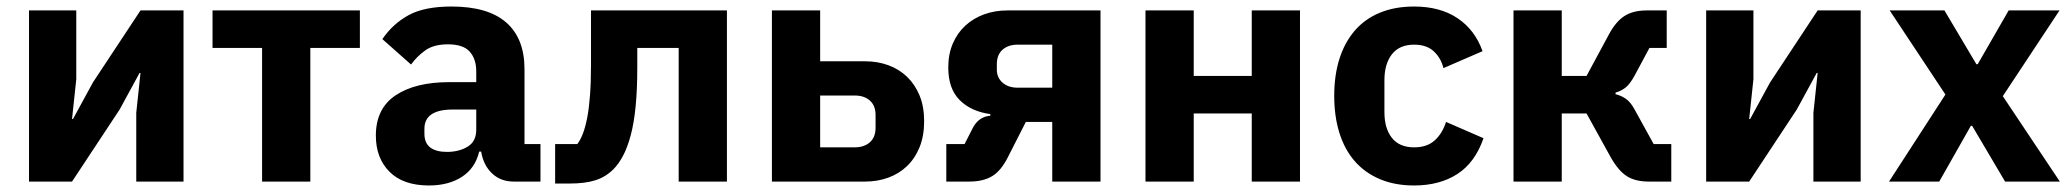

<svg xmlns="http://www.w3.org/2000/svg" viewBox="-20 -557 6357 589"><path d="M69 -525H214V-314L201 -192H204L265 -304L411 -525H543V0H398V-211L411 -333H408L347 -221L201 0H69Z M784 -410H632V-525H1084V-410H932V0H784Z M1556 0Q1516 0 1489.5 -25Q1463 -50 1456 -92H1450Q1438 -41 1397 -14.5Q1356 12 1296 12Q1217 12 1175 -30Q1133 -72 1133 -141Q1133 -224 1193.5 -264.5Q1254 -305 1358 -305H1441V-338Q1441 -376 1421 -398.5Q1401 -421 1354 -421Q1310 -421 1284 -402Q1258 -383 1241 -359L1153 -437Q1185 -484 1233.5 -510.5Q1282 -537 1365 -537Q1477 -537 1533 -488Q1589 -439 1589 -345V-115H1638V0ZM1351 -91Q1388 -91 1414.5 -107Q1441 -123 1441 -159V-221H1369Q1282 -221 1282 -162V-147Q1282 -118 1300 -104.5Q1318 -91 1351 -91Z M1683 -115H1751Q1761 -128 1768.5 -148Q1776 -168 1781.5 -196.5Q1787 -225 1790 -265Q1793 -305 1793 -359V-525H2210V0H2062V-410H1935V-351Q1935 -283 1930 -231.5Q1925 -180 1915 -142.5Q1905 -105 1891.5 -79.5Q1878 -54 1862 -38Q1838 -14 1806.5 -4Q1775 6 1728 6H1683Z M2348 -525H2496V-369H2634Q2672 -369 2705 -357Q2738 -345 2762.5 -321.5Q2787 -298 2801 -264Q2815 -230 2815 -185Q2815 -140 2801 -105.5Q2787 -71 2762.5 -47.5Q2738 -24 2705 -12Q2672 0 2634 0H2348ZM2602 -105Q2631 -105 2648.5 -120.5Q2666 -136 2666 -165V-204Q2666 -233 2648.5 -248.5Q2631 -264 2602 -264H2496V-105Z M2883 -115H2939L2963 -162Q2981 -199 3018 -202V-207Q2959 -215 2924 -250Q2889 -285 2889 -350Q2889 -391 2903 -423.5Q2917 -456 2941.5 -478.5Q2966 -501 2999 -513Q3032 -525 3070 -525H3356V0H3208V-183H3127L3072 -75Q3051 -33 3023.5 -16.5Q2996 0 2954 0H2883ZM3208 -288V-420H3102Q3073 -420 3055.5 -404.5Q3038 -389 3038 -360V-343Q3038 -319 3055.5 -303.5Q3073 -288 3102 -288Z M3494 -525H3642V-324H3820V-525H3968V0H3820V-209H3642V0H3494Z M4318 12Q4259 12 4213 -7.5Q4167 -27 4136 -62.5Q4105 -98 4089 -149Q4073 -200 4073 -263Q4073 -326 4089 -376.5Q4105 -427 4136 -463Q4167 -499 4213 -518Q4259 -537 4318 -537Q4398 -537 4451.5 -501Q4505 -465 4528 -400L4408 -348Q4401 -378 4379 -399Q4357 -420 4318 -420Q4273 -420 4250 -390.5Q4227 -361 4227 -311V-213Q4227 -163 4250 -134Q4273 -105 4318 -105Q4358 -105 4381.5 -126.5Q4405 -148 4416 -183L4531 -133Q4505 -58 4450.5 -23Q4396 12 4318 12Z M4623 -525H4771V-324H4847L4916 -452Q4937 -491 4963.5 -508Q4990 -525 5032 -525H5093V-410H5040L4995 -326Q4981 -300 4967.5 -289Q4954 -278 4936 -273V-268Q4953 -264 4967.5 -254Q4982 -244 4994 -222L5053 -115H5107V0H5038Q4996 0 4970 -17Q4944 -34 4921 -75L4847 -209H4771V0H4623Z M5214 -525H5359V-314L5346 -192H5349L5410 -304L5556 -525H5688V0H5543V-211L5556 -333H5553L5492 -221L5346 0H5214Z M5775 0 5948 -267 5777 -525H5945L6043 -360H6047L6142 -525H6298L6124 -262L6299 0H6131L6030 -171H6026L5929 0Z"/></svg>

Font: IBMPlexSans-Bold
Style: Bold
Weight: 700
Designer: Mike Abbink, Paul van der Laan, Pieter van Rosmalen
Foundry: Bold Monday
Version: Version 3.1